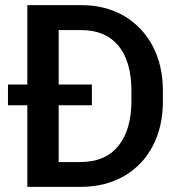

<svg xmlns="http://www.w3.org/2000/svg" viewBox="-20 -731 707 751"><path d="M293.5 0H86.9V-319.3H11.2V-400.4H86.9V-710.9H297.9Q392.6 -710.9 464.4 -669.2Q536.1 -627.4 576.7 -551.8Q617.2 -476.1 617.2 -374V-336.4Q617.2 -234.4 576.9 -158.7Q536.6 -83 463.9 -41.5Q391.1 0 293.5 0ZM339.4 -400.4V-319.3H209.5V-97.2H293.5Q392.6 -97.2 443.4 -160.9Q494.1 -224.6 494.1 -336.4V-375Q494.1 -490.2 443.4 -551.8Q392.6 -613.3 297.9 -613.3H209.5V-400.4Z"/></svg>

Font: Vazirmatn RD FD Medium
Style: Regular
Weight: 500
Designer: Saber Rastikerdar
Foundry: Saber Rastikerdar
Version: Version 33.003